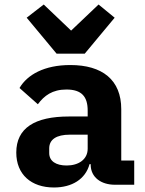

<svg xmlns="http://www.w3.org/2000/svg" viewBox="-20 -815 640 847"><path d="M486.9 0H572.1V-106.9H514.9V-333.1C514.9 -463.1 431.1 -528.1 290.1 -528.1C175.1 -528.1 100.1 -485.1 66.1 -426.8L147 -355.1C175.1 -393.1 210.9 -420.1 273.1 -420.1C340.9 -420.1 366.8 -388.1 366.8 -327.1V-301.1H284.1C133.2 -301.1 51.8 -250 51.8 -142C51.8 -45.1 117.9 12.1 218 12.1C296.9 12.1 356.9 -24.1 375 -90.9H380V-89.1C380 -32 426.8 0 486.9 0ZM97.7 -736.9 229.8 -578.1H353.7L485.8 -736.9L414.8 -795.1L293.7 -680L172.9 -795.1ZM197.1 -139.9V-160.2C197.1 -199.9 229 -220.9 288 -220.9H366.8V-159.1C366.8 -111.2 326 -84.9 274.1 -84.9C226.9 -84.9 197.1 -104 197.1 -139.9Z"/></svg>

Font: Margiela Mono Bold
Style: Regular
Weight: 700
Designer: Mike Abbink, Paul van der Laan, Pieter van Rosmalen
Foundry: Bold Monday
Version: Version 2.003 2021